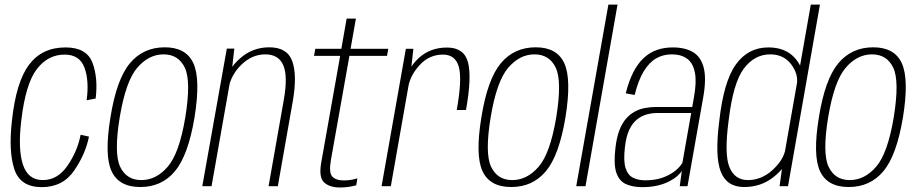

<svg xmlns="http://www.w3.org/2000/svg" viewBox="-20 -805 3970 830"><path d="M160.5 4Q252 4 301.2 -68.5Q350.5 -141 364.5 -214.5L328.5 -222.5Q315.5 -153 272.5 -89.8Q229.5 -26.5 165 -26.5Q101.5 -26.5 79.2 -93.2Q57 -160 72 -284Q90.5 -442.5 138.8 -505.8Q187 -569 259.5 -569Q324 -569 345 -513Q366 -457 354.5 -371.5L393.5 -379Q404.5 -468.5 379.5 -534.2Q354.5 -600 263 -600Q162 -600 105.8 -525.5Q49.5 -451 31.5 -282.5Q16.5 -150 42.2 -73Q68 4 160.5 4Z M586.5 3.5Q679 3.5 736.2 -64.8Q793.5 -133 821 -298Q847.5 -462.5 816 -531.5Q784.5 -600.5 692.5 -600.5Q599.5 -600.5 541.8 -531.8Q484 -463 457.5 -298Q430.5 -134 462.2 -65.2Q494 3.5 586.5 3.5ZM591 -26.5Q527 -26.5 499.5 -84Q472 -141.5 497.5 -297.5Q523.5 -454 573.2 -512Q623 -570 687 -570Q751.5 -570 779 -512.2Q806.5 -454.5 781 -297.5Q755 -142 705 -84.2Q655 -26.5 591 -26.5Z M854.5 0H894.5L981 -490L993 -595H960.5ZM1141 0H1181L1246 -369Q1265 -480 1243.5 -540.2Q1222 -600.5 1144 -600.5Q1071.5 -600.5 1017.2 -552.2Q963 -504 952.5 -444L967.5 -421Q978 -481.5 1024 -525.8Q1070 -570 1126.5 -570Q1185 -570 1205 -522Q1225 -474 1206.5 -371.5Z M1450 5.5Q1486 5.5 1520 -4L1525 -34Q1495.5 -25 1467 -25Q1431.5 -25 1416.2 -42Q1401 -59 1410.5 -113.5L1490.5 -563.5H1653L1658.5 -594H1495.5L1518.5 -724.5H1478.5L1455.5 -594H1343L1337.5 -563.5H1450.5L1368.5 -101.5Q1357.5 -37.5 1381.5 -16Q1405.5 5.5 1450 5.5Z M1954.5 -329.5H1994.5Q2020 -472.5 2003 -536Q1986 -599.5 1912.5 -599.5Q1840 -599.5 1791 -554.8Q1742 -510 1731.5 -448.5L1745 -430.5Q1754.5 -481.5 1795.5 -525.2Q1836.5 -569 1895 -569Q1948 -569 1963.2 -516.8Q1978.5 -464.5 1954.5 -329.5ZM1629.5 0H1669.5L1755 -485.5L1767 -594H1734.5Z M2190 3.5Q2282.5 3.5 2339.8 -64.8Q2397 -133 2424.5 -298Q2451 -462.5 2419.5 -531.5Q2388 -600.5 2296 -600.5Q2203 -600.5 2145.2 -531.8Q2087.5 -463 2061 -298Q2034 -134 2065.8 -65.2Q2097.5 3.5 2190 3.5ZM2194.5 -26.5Q2130.5 -26.5 2103 -84Q2075.5 -141.5 2101 -297.5Q2127 -454 2176.8 -512Q2226.5 -570 2290.5 -570Q2355 -570 2382.5 -512.2Q2410 -454.5 2384.5 -297.5Q2358.5 -142 2308.5 -84.2Q2258.5 -26.5 2194.5 -26.5Z M2471 0H2511L2649.5 -785H2610Z M2756.5 4Q2793.5 4 2822.8 -3Q2852 -10 2873.5 -21.2Q2895 -32.5 2908.5 -44.5Q2922 -56.5 2927.5 -67L2918.5 0H2952L3020 -384.5Q3034 -463.5 3022.5 -510.8Q3011 -558 2976.8 -579Q2942.5 -600 2888 -600Q2852 -600 2821 -589.5Q2790 -579 2764.5 -556Q2739 -533 2719 -495Q2699 -457 2685 -401.5L2723.5 -394.5Q2739.5 -458.5 2763 -497Q2786.5 -535.5 2816.8 -552.8Q2847 -570 2883.5 -570Q2924.5 -570 2950 -551.5Q2975.5 -533 2983.8 -492.2Q2992 -451.5 2980 -385L2972.5 -342.5H2816.5Q2792.5 -342.5 2769 -338.2Q2745.5 -334 2724.5 -322.8Q2703.5 -311.5 2686.2 -291.8Q2669 -272 2657.2 -241Q2645.5 -210 2640.5 -165.5Q2632 -95.5 2644.2 -59Q2656.5 -22.5 2685.8 -9.2Q2715 4 2756.5 4ZM2769.5 -25.5Q2739 -25.5 2716.5 -36.8Q2694 -48 2684.2 -78.8Q2674.5 -109.5 2681.5 -168.5Q2686.5 -214.5 2700.2 -243.8Q2714 -273 2734 -288.8Q2754 -304.5 2776.5 -310.5Q2799 -316.5 2822.5 -316.5H2968L2930 -101.5Q2920.5 -84 2898.8 -66.5Q2877 -49 2844.8 -37.2Q2812.5 -25.5 2769.5 -25.5Z M3350 0H3386.5L3524.5 -785H3485L3361.5 -83.5ZM3197 3.5Q3270 3.5 3324.2 -39.8Q3378.5 -83 3386.5 -126.5L3375.5 -160Q3366.5 -112.5 3319 -69.5Q3271.5 -26.5 3213.5 -26.5Q3156.5 -26.5 3133.5 -81.8Q3110.5 -137 3129.5 -281.5Q3149 -447 3195.5 -508.5Q3242 -570 3309.5 -570Q3367.5 -570 3400 -527.2Q3432.5 -484.5 3424.5 -437.5L3446 -470Q3454 -513.5 3413.8 -556.8Q3373.5 -600 3301.5 -600Q3214 -600 3161 -526.2Q3108 -452.5 3089 -279Q3070 -129.5 3095.8 -63Q3121.5 3.5 3197 3.5Z M3649 3.5Q3741.5 3.5 3798.8 -64.8Q3856 -133 3883.5 -298Q3910 -462.5 3878.5 -531.5Q3847 -600.5 3755 -600.5Q3662 -600.5 3604.2 -531.8Q3546.5 -463 3520 -298Q3493 -134 3524.8 -65.2Q3556.5 3.5 3649 3.5ZM3653.5 -26.5Q3589.5 -26.5 3562 -84Q3534.5 -141.5 3560 -297.5Q3586 -454 3635.8 -512Q3685.5 -570 3749.5 -570Q3814 -570 3841.5 -512.2Q3869 -454.5 3843.5 -297.5Q3817.5 -142 3767.5 -84.2Q3717.5 -26.5 3653.5 -26.5Z"/></svg>

Font: Anybody SemiCondensed ExtraLight
Style: Italic
Weight: 250
Width: 4
Italic angle: -10°
Version: Version 1.113;gftools[0.9.25]